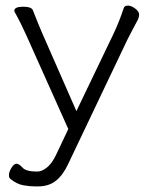

<svg xmlns="http://www.w3.org/2000/svg" viewBox="-20 -504 540 686"><path d="M31 -465Q31 -480 62.5 -480Q94 -480 98 -466Q112 -430 128 -392L253 -107L385 -382Q406 -426 422 -475Q425 -484 437 -484Q449 -484 463 -473.5Q477 -463 477 -452.5Q477 -442 471.5 -431.5Q466 -421 455 -400.5Q444 -380 435 -362L224 81Q205 122 179.5 142Q154 162 116 162H106Q87 162 63.5 158Q40 154 17 135Q12 132 12 121Q12 110 21 95.5Q30 81 39 81Q48 81 60.5 95Q73 109 113 109Q129 109 147 95Q165 81 180 50L224 -43L74 -378Q52 -426 41.5 -444.5Q31 -463 31 -465Z"/></svg>

Font: LXGW WenKai Lite Light
Style: Regular
Weight: 300
Designer: LXGW / Fontworks Inc.
Foundry: LXGW / Fontworks Inc.
Version: Version 1.511; March 25, 2025